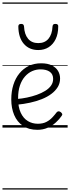

<svg xmlns="http://www.w3.org/2000/svg" viewBox="-20 -1030 566 1550"><path d="M282 18Q212 18 165 -14Q118 -46 94.5 -101.5Q71 -157 71 -227Q71 -292 88 -345.5Q105 -399 137 -438Q169 -477 213 -498Q257 -519 312 -519Q365 -519 398.5 -502Q432 -485 448.5 -457.5Q465 -430 465 -396Q465 -358 446 -327Q427 -296 394 -271.5Q361 -247 317 -229.5Q273 -212 222.5 -201Q172 -190 119 -185L118 -231Q157 -234 198 -242.5Q239 -251 277 -264.5Q315 -278 345 -296.5Q375 -315 392 -339Q409 -363 409 -393Q409 -431 382 -450.5Q355 -470 306 -470Q272 -470 240 -456Q208 -442 182 -413Q156 -384 141 -340Q126 -296 126 -236Q126 -165 147.5 -119.5Q169 -74 205 -52.5Q241 -31 285 -31Q326 -31 354 -45.5Q382 -60 402.5 -82Q423 -104 438 -124Q446 -132 454 -131.5Q462 -131 470 -125Q478 -119 481.5 -111.5Q485 -104 478 -95Q460 -68 431 -41.5Q402 -15 364.5 1.5Q327 18 282 18ZM289 -626Q216 -626 172.5 -676Q129 -726 128 -816Q128 -826 133 -831.5Q138 -837 151 -837Q163 -837 168 -831.5Q173 -826 174 -816Q177 -753 206.5 -717.5Q236 -682 289 -682Q342 -682 371.5 -717.5Q401 -753 404 -816Q405 -826 409.5 -831.5Q414 -837 427 -837Q440 -837 445.5 -831.5Q451 -826 450 -816Q450 -757 429.5 -714.5Q409 -672 373 -649Q337 -626 289 -626ZM0 490H526V500H0ZM0 -20H526V0H0ZM0 -505H526V-500H0ZM0 -1010H526V-1000H0Z"/></svg>

Font: Playwrite PE Guides
Style: Regular
Weight: 400
Designer: Veronika Burian, José Scaglione
Foundry: TypeTogether
Version: Version 1.003